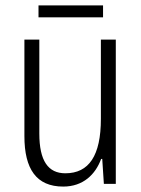

<svg xmlns="http://www.w3.org/2000/svg" viewBox="-20 -771 521 708"><path d="M360 -751H122V-707H360ZM407 -625H352V-333C352 -197 308 -132 221 -132C158 -132 125 -177 125 -279V-625H70V-269C70 -148 114 -83 213 -83C287 -83 332 -128 353 -185H357L363 -93H407Z"/></svg>

Font: Noto Sans Telugu UI Condensed Light
Style: Regular
Weight: 300
Width: 3
Designer: Jelle Bosma - Monotype Design Team
Foundry: Monotype Imaging Inc.
Version: Version 2.005